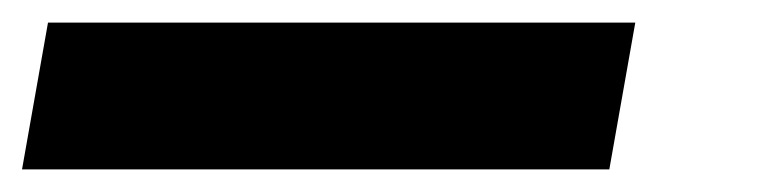

<svg xmlns="http://www.w3.org/2000/svg" viewBox="-52 -3 672 170"><path d="M-32.5 147 -9.5 17H510.5L487.5 147Z"/></svg>

Font: Google Sans Code
Style: Italic
Weight: 400
Italic angle: -10°
Monospace: yes
Designer: Google Sans Code Authors
Foundry: Google LLC
Version: Version 6.000